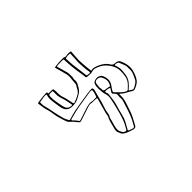

<svg xmlns="http://www.w3.org/2000/svg" viewBox="-106 -833 1211 1211"><g transform="rotate(-45 500.0 -227.5)"><path d="M613 -133Q612 -131 612 -129Q612 -127 612 -125Q613 -91 601 -57Q593 -36 586.5 -14.5Q580 7 570 27Q563 40 556 53.5Q549 67 541 81Q534 92 517 88Q501 83 485 77.5Q469 72 456 63Q452 59 448 55Q444 51 442 46Q442 43 440 39Q432 26 433.5 13.5Q435 1 439 -12Q442 -24 445 -36Q448 -48 452 -60Q453 -62 453.5 -64.5Q454 -67 455 -69Q463 -80 464.5 -93Q466 -106 470 -119Q474 -134 478.5 -149.5Q483 -165 487 -180Q489 -187 491 -194Q493 -201 495 -208Q496 -215 486 -215Q476 -215 466 -215.5Q456 -216 445 -217Q438 -219 431 -217.5Q424 -216 417 -214Q396 -207 374.5 -200Q353 -193 332 -186Q317 -181 313 -182Q309 -183 301 -193Q294 -201 287 -210Q280 -219 271 -226Q258 -237 253.5 -250Q249 -263 245 -276Q241 -290 237 -304Q233 -318 231 -332Q229 -347 226 -362Q223 -377 218 -392Q214 -406 212.5 -421Q211 -436 208 -450Q207 -454 214 -456Q232 -459 249.5 -461Q267 -463 285 -464Q294 -464 296.5 -462.5Q299 -461 298 -455Q297 -451 303 -451H330Q340 -451 340 -444Q341 -438 341.5 -432Q342 -426 342 -421Q340 -391 351 -362Q356 -347 358.5 -331.5Q361 -316 365 -301Q367 -295 369 -294Q371 -293 379 -296Q403 -304 422.5 -316Q442 -328 449 -347Q451 -352 453 -354Q461 -362 462 -371Q463 -380 464 -390Q464 -398 465 -405.5Q466 -413 467 -420Q468 -432 467 -444Q466 -456 462 -468Q458 -483 454 -498.5Q450 -514 445 -529Q442 -537 445 -538.5Q448 -540 459 -541Q485 -544 511 -544Q517 -544 523 -544Q529 -544 535 -540Q538 -538 542.5 -539Q547 -540 551 -540Q557 -542 563.5 -541.5Q570 -541 576 -541Q589 -541 587 -533Q586 -523 585.5 -512.5Q585 -502 584 -491Q581 -463 584 -433Q586 -402 590 -371Q590 -367 591 -365Q591 -359 597 -363Q605 -365 611 -364Q617 -363 624 -361Q683 -343 707 -301Q715 -289 731 -289Q757 -289 765 -270Q775 -248 779 -225Q783 -202 778 -179Q774 -163 767.5 -146.5Q761 -130 750 -115Q742 -105 729 -97.5Q716 -90 702 -85Q697 -83 692 -84.5Q687 -86 683 -88Q667 -99 648 -108.5Q629 -118 616 -132Q614 -132 613 -133ZM476 -397Q479 -379 470.5 -363Q462 -347 451 -331Q445 -323 435 -316.5Q425 -310 414 -304Q406 -300 397 -295.5Q388 -291 377 -289Q359 -286 342.5 -287Q326 -288 312 -298Q303 -305 299 -313Q295 -321 293 -329Q290 -344 287.5 -359.5Q285 -375 283 -390Q281 -405 280.5 -420.5Q280 -436 285 -451Q287 -457 279 -457Q265 -457 251.5 -454.5Q238 -452 224 -450Q222 -450 222 -447Q222 -439 222 -431Q222 -423 224 -415Q233 -380 239.5 -345Q246 -310 256 -275Q261 -260 270 -244Q273 -235 284 -240Q298 -244 312 -248Q326 -252 341 -255Q367 -260 392.5 -264Q418 -268 443 -272Q459 -275 474 -277Q489 -279 505 -280Q520 -281 520 -271Q520 -268 520 -265Q520 -262 519 -259Q515 -244 511 -229Q507 -214 503 -198Q497 -171 487.5 -145Q478 -119 475 -92Q474 -84 469.5 -77.5Q465 -71 463 -63Q459 -44 453 -25.5Q447 -7 445 12Q444 24 448.5 34Q453 44 460 54Q462 57 467 59Q480 66 485 57Q492 44 499 31.5Q506 19 511 6Q522 -23 530 -53Q538 -83 545 -113Q550 -133 553.5 -154Q557 -175 550 -196Q546 -209 545 -222Q544 -235 543 -248Q543 -258 544 -268Q545 -278 549 -288Q554 -300 572 -304Q590 -308 605 -300Q613 -296 616.5 -290.5Q620 -285 622 -279Q628 -263 628.5 -247Q629 -231 620 -214Q614 -205 607 -195.5Q600 -186 595 -176Q592 -170 596 -165Q604 -156 613 -147.5Q622 -139 630 -131Q641 -120 656 -113Q664 -110 669 -114Q674 -119 679.5 -124Q685 -129 689 -133Q712 -156 717 -182Q722 -208 721 -234Q720 -257 709.5 -278.5Q699 -300 681 -319Q668 -332 652.5 -340.5Q637 -349 617 -355Q607 -358 597 -355Q584 -351 571.5 -351.5Q559 -352 546 -353Q536 -355 537 -360Q537 -364 537 -367.5Q537 -371 536 -374Q533 -398 529 -422Q525 -446 523 -470Q521 -485 520.5 -500Q520 -515 519 -530Q519 -537 511 -537Q500 -536 488.5 -536.5Q477 -537 466 -536Q455 -535 457 -528Q459 -524 460 -521Q461 -518 462 -514Q466 -502 468.5 -490.5Q471 -479 475 -467Q479 -456 479 -444Q479 -432 479 -421Q480 -415 477.5 -409Q475 -403 476 -397ZM560 -534Q556 -535 551 -534Q546 -533 541 -532Q530 -532 532 -525Q533 -512 533.5 -499.5Q534 -487 535 -474Q536 -466 537 -458.5Q538 -451 539 -443Q541 -424 544 -404.5Q547 -385 549 -365Q549 -360 554 -360Q558 -359 562.5 -359Q567 -359 571 -358Q580 -358 578 -364Q578 -366 578.5 -367.5Q579 -369 578 -370Q574 -387 573.5 -404Q573 -421 571 -438Q570 -453 571 -468Q572 -483 573 -498Q573 -505 573 -511Q573 -517 574 -524Q575 -532 573 -533Q571 -534 560 -534ZM329 -417V-438Q329 -445 320 -444H307Q294 -444 294 -435Q293 -433 293 -428Q292 -405 296.5 -381.5Q301 -358 305 -335Q307 -327 309.5 -319Q312 -311 319 -304Q330 -294 347 -293Q354 -293 354 -297Q352 -310 349.5 -322Q347 -334 344 -347Q339 -364 333.5 -381.5Q328 -399 329 -417ZM553 -253Q554 -246 555 -239Q556 -232 556 -225Q556 -217 569 -215Q577 -214 585.5 -213Q594 -212 601 -209Q607 -208 608 -212Q620 -231 618.5 -249.5Q617 -268 606 -287Q602 -293 593 -296Q584 -299 575 -298Q561 -297 557 -283Q556 -275 555 -267.5Q554 -260 553 -253ZM769 -200Q771 -220 765.5 -236.5Q760 -253 753 -269Q748 -282 730 -283Q723 -283 721.5 -282Q720 -281 721 -276Q723 -272 724.5 -268Q726 -264 727 -259Q732 -243 730.5 -226.5Q729 -210 727 -193Q725 -180 720 -167Q715 -154 706 -143Q699 -134 691 -126.5Q683 -119 674 -111Q673 -110 671.5 -108.5Q670 -107 672 -105Q677 -102 682.5 -99Q688 -96 692 -93Q697 -90 702 -93Q716 -99 728 -107Q740 -115 746 -125Q756 -144 763.5 -163Q771 -182 769 -200ZM476 -221H491Q497 -221 498 -225Q500 -233 503.5 -242Q507 -251 508 -260Q510 -271 506 -273Q502 -275 486 -273Q459 -269 432.5 -264.5Q406 -260 379 -256Q356 -252 334 -246.5Q312 -241 290 -235Q279 -232 285 -225Q293 -217 300 -209Q307 -201 313 -192Q317 -187 324 -190Q345 -197 366 -204Q387 -211 409 -218Q420 -221 430.5 -223Q441 -225 454 -223Q467 -219 476 -221ZM564 -177Q562 -158 559.5 -139Q557 -120 552 -101Q546 -82 541 -63Q536 -44 531 -24Q526 -2 514.5 20Q503 42 490 64Q487 70 494 72Q500 74 506 76.5Q512 79 518 81Q529 84 533 77Q538 67 543.5 58Q549 49 554 39Q568 10 577.5 -20.5Q587 -51 597 -82Q602 -94 600.5 -106.5Q599 -119 601 -132Q604 -145 591 -157Q589 -159 587.5 -161Q586 -163 584 -164Q581 -168 584 -175Q587 -180 590 -185.5Q593 -191 597 -195Q601 -200 594 -203Q587 -206 580.5 -206.5Q574 -207 566 -208Q559 -208 559 -203Q560 -196 563 -190Q566 -184 564 -177Z"/></g></svg>

Font: Rock 3D
Style: Regular
Weight: 400
Version: Version 1.000